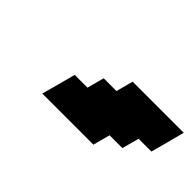

<svg xmlns="http://www.w3.org/2000/svg" viewBox="-27 -1082 664 664"><g transform="rotate(45 304.5 -750.0)"><path d="M167.5 -625H417.5L434.1 -687.5H496.6L513.7 -750H576.2Q582 -771 593 -812.5Q604 -854 609.4 -875H359.4L342.8 -812.5H280.3L263.7 -750H201.2Q195.8 -729.5 184.6 -687.7Q173.3 -646 167.5 -625Z"/></g></svg>

Font: Faithful 32x
Style: BoldOblique
Weight: 400
Foundry: Faithful Resource Pack
Version: Version 1.0; January 27, 2023